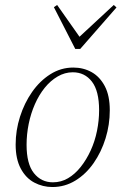

<svg xmlns="http://www.w3.org/2000/svg" viewBox="-20 -741 498 773"><path d="M191 12Q152 12 118 -6Q84 -24 63.5 -62.5Q43 -101 43 -159Q43 -216 60.5 -271Q78 -326 109 -370.5Q140 -415 182.5 -442Q225 -469 275 -469Q316 -469 349 -450.5Q382 -432 402 -394Q422 -356 422 -297Q422 -239 405 -184Q388 -129 357 -84.5Q326 -40 283.5 -14Q241 12 191 12ZM193 -7Q226 -7 254 -23.5Q282 -40 305 -69Q328 -98 345 -135Q362 -172 370.5 -214Q379 -256 379 -297Q379 -375 350 -412.5Q321 -450 273 -450Q241 -450 212 -433Q183 -416 160 -387.5Q137 -359 120.5 -321.5Q104 -284 95.5 -242Q87 -200 87 -158Q87 -81 116.5 -44Q146 -7 193 -7ZM210 -721 310 -579H285L438 -721L449 -711L303 -544H283L197 -712Z"/></svg>

Font: Source Serif 4 48pt Light
Style: Italic
Weight: 300
Italic angle: -12°
Designer: Frank Grießhammer
Foundry: Adobe Systems Incorporated
Version: Version 4.004;hotconv 1.0.116;makeotfexe 2.5.65601